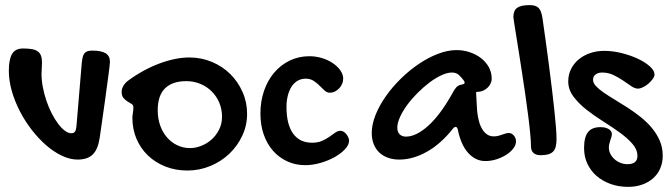

<svg xmlns="http://www.w3.org/2000/svg" viewBox="-20 -623 2616 752"><path d="M300.3 -377Q301.8 -390.6 304 -399.7Q306.2 -408.7 310.8 -414.3Q315.4 -419.9 322.8 -422.4Q330.1 -424.8 341.3 -424.8Q377 -424.8 393.8 -414.3Q410.6 -403.8 410.6 -380.9Q410.6 -376.5 408.9 -361.6Q407.2 -346.7 404.3 -325Q401.4 -303.2 397.7 -277.1Q394 -251 390.6 -224.1Q381.8 -161.6 370.6 -84Q363.8 -38.1 343.5 -18.1Q323.2 2 283.7 2Q253.9 2 222.2 -13.2Q190.4 -28.3 160.6 -54.2Q130.9 -80.1 104.2 -114.5Q77.6 -148.9 57.6 -187.7Q37.6 -226.6 26.1 -267.1Q14.6 -307.6 14.6 -346.2Q14.6 -389.6 27.1 -411.4Q39.6 -433.1 70.3 -433.1Q91.8 -433.1 106 -430.4Q120.1 -427.7 128.7 -421.1Q137.2 -414.6 140.9 -403.8Q144.5 -393.1 144.5 -377Q144.5 -366.2 143.6 -355.5Q142.6 -344.7 142.6 -334Q142.6 -309.1 147.7 -282Q152.8 -254.9 161.6 -229Q170.4 -203.1 182.1 -179.9Q193.8 -156.7 207 -139.2Q220.2 -121.6 233.6 -111.3Q247.1 -101.1 259.8 -101.1Q268.6 -101.1 273.2 -106.9Q277.8 -112.8 279.3 -127Z M498.5 -162.1Q498.5 -170.4 500.5 -180.7Q502.4 -190.9 502.4 -203.1Q502.4 -211.4 495.4 -215.8Q488.3 -220.2 479.5 -225.6Q470.7 -231 463.6 -239.3Q456.5 -247.6 456.5 -263.2Q456.5 -274.4 462.6 -285.6Q468.8 -296.9 480.5 -306.2Q509.3 -327.6 540.3 -344.7Q571.3 -361.8 602.3 -373.5Q633.3 -385.3 663.6 -391.6Q693.8 -397.9 721.7 -397.9Q768.6 -397.9 809.8 -380.6Q851.1 -363.3 881.6 -333.3Q912.1 -303.2 929.9 -262.9Q947.8 -222.7 947.8 -176.8Q947.8 -131.8 929 -91.6Q910.2 -51.3 878.4 -21Q846.7 9.3 804 27.1Q761.2 44.9 713.9 44.9Q667.5 44.9 627.9 29.3Q588.4 13.7 559.6 -13.9Q530.8 -41.5 514.6 -79.3Q498.5 -117.2 498.5 -162.1ZM724.6 -43Q745.1 -43 767.1 -51.3Q789.1 -59.6 807.4 -75.4Q825.7 -91.3 837.6 -114.3Q849.6 -137.2 849.6 -166Q849.6 -195.3 838.9 -220.7Q828.1 -246.1 809.3 -264.9Q790.5 -283.7 764.9 -294.4Q739.3 -305.2 709.5 -305.2Q655.3 -305.2 626.5 -277.1Q597.7 -249 597.7 -190.9Q597.7 -159.2 607.2 -132.1Q616.7 -105 633.8 -85.2Q650.9 -65.4 674.1 -54.2Q697.3 -43 724.6 -43Z M1191.9 -402.8Q1217.3 -402.8 1241.2 -395.5Q1265.1 -388.2 1283.4 -375.7Q1301.8 -363.3 1313 -347.4Q1324.2 -331.5 1324.2 -314.9Q1324.2 -304.2 1319.8 -294.2Q1315.4 -284.2 1308.1 -276.6Q1300.8 -269 1291.5 -264.4Q1282.2 -259.8 1272 -259.8Q1260.7 -259.8 1251.5 -268.3Q1242.2 -276.9 1231.7 -287.4Q1221.2 -297.9 1208.3 -306.4Q1195.3 -314.9 1177.2 -314.9Q1159.7 -314.9 1145.5 -306.6Q1131.3 -298.3 1121.8 -283.4Q1112.3 -268.6 1107.2 -248.3Q1102.1 -228 1102.1 -204.1Q1102.1 -135.7 1127.9 -99.9Q1153.8 -64 1202.1 -64Q1225.1 -64 1241.5 -71.3Q1257.8 -78.6 1270.3 -87.4Q1282.7 -96.2 1293 -103.5Q1303.2 -110.8 1314 -110.8Q1319.8 -110.8 1325.7 -107.2Q1331.5 -103.5 1336.2 -97.9Q1340.8 -92.3 1344 -85.4Q1347.2 -78.6 1347.2 -71.8Q1347.2 -55.7 1331.3 -38.6Q1315.4 -21.5 1290.5 -7.6Q1265.6 6.3 1235.1 15.1Q1204.6 23.9 1175.8 23.9Q1137.2 23.9 1105 9Q1072.8 -5.9 1049.3 -32.5Q1025.9 -59.1 1012.9 -96.2Q1000 -133.3 1000 -178.2Q1000 -227.1 1014.4 -268.1Q1028.8 -309.1 1054.4 -339.1Q1080.1 -369.1 1115.2 -386Q1150.4 -402.8 1191.9 -402.8Z M1768.1 -426.8Q1794.9 -426.8 1819.8 -418.5Q1844.7 -410.2 1863.8 -395.5Q1882.8 -380.9 1894.3 -360.4Q1905.8 -339.8 1905.8 -314.9Q1905.8 -304.7 1901.1 -295.2Q1896.5 -285.6 1888.7 -278.6Q1880.9 -271.5 1870.8 -267.3Q1860.8 -263.2 1850.1 -263.2Q1849.1 -263.2 1848.4 -262.9Q1847.7 -262.7 1846.7 -262.7Q1845.7 -262.2 1844.7 -262.2L1846.7 -223.1Q1848.6 -153.3 1866.5 -121.1Q1884.3 -88.9 1913.1 -88.9Q1923.3 -88.9 1931.4 -90.8Q1939.5 -92.8 1946.5 -95.5Q1953.6 -98.1 1960 -100.1Q1966.3 -102.1 1972.7 -102.1Q1983.9 -102.1 1992.4 -92.3Q2001 -82.5 2001 -68.8Q2001 -55.2 1990.5 -41.5Q1980 -27.8 1962.9 -16.8Q1945.8 -5.9 1924.3 1Q1902.8 7.8 1880.9 7.8Q1842.8 7.8 1814 -23.7Q1785.2 -55.2 1772.9 -116.2Q1770 -126 1765.1 -126Q1759.3 -126 1754.9 -120.1Q1706.5 -59.1 1651.9 -28.6Q1597.2 2 1543.9 2Q1519 2 1499 -5.4Q1479 -12.7 1465.1 -26.1Q1451.2 -39.6 1443.6 -58.8Q1436 -78.1 1436 -102.1Q1436 -135.7 1450.9 -172.9Q1465.8 -210 1491.2 -246.1Q1516.6 -282.2 1550 -314.9Q1583.5 -347.7 1620.4 -372.6Q1657.2 -397.5 1695.3 -412.1Q1733.4 -426.8 1768.1 -426.8ZM1752 -257.8Q1760.7 -274.4 1768.1 -282Q1775.4 -289.6 1789.1 -292Q1799.8 -293.5 1799.8 -298.8Q1799.8 -302.7 1796.9 -307.1Q1787.6 -319.8 1777.3 -329.3Q1767.1 -338.9 1750 -338.9Q1731.4 -338.9 1708.5 -328.1Q1685.5 -317.4 1661.9 -299.6Q1638.2 -281.7 1615.5 -259Q1592.8 -236.3 1575.2 -212.4Q1557.6 -188.5 1546.9 -165Q1536.1 -141.6 1536.1 -123Q1536.1 -106.4 1545.2 -97.2Q1554.2 -87.9 1569.8 -87.9Q1609.9 -87.9 1657.2 -130.4Q1704.6 -172.9 1752 -257.8Z M1990.7 -556.2Q1990.7 -581.5 2005.4 -592.3Q2020 -603 2053.7 -603Q2065.4 -603 2074.2 -600.6Q2083 -598.1 2088.9 -592.5Q2094.7 -586.9 2098.4 -577.4Q2102.1 -567.9 2104.5 -553.2Q2110.8 -509.8 2117.4 -462.2Q2124 -414.6 2130.1 -367.4Q2136.2 -320.3 2141.6 -275.6Q2147 -231 2151.1 -192.6Q2155.3 -154.3 2157.5 -124.8Q2159.7 -95.2 2159.7 -78.1Q2159.7 -60.5 2156.5 -48.3Q2153.3 -36.1 2145.8 -28.8Q2138.2 -21.5 2126.2 -18.3Q2114.3 -15.1 2096.7 -15.1Q2079.6 -15.1 2069.6 -23.9Q2059.6 -32.7 2059.6 -50.8Q2059.6 -69.3 2056.6 -100.3Q2053.7 -131.3 2048.8 -169.4Q2043.9 -207.5 2037.8 -250.5Q2031.7 -293.5 2025.1 -335.4Q2018.6 -377.4 2012.5 -416.3Q2006.3 -455.1 2001.5 -485.1Q1996.6 -515.1 1993.7 -534.4Q1990.7 -553.7 1990.7 -556.2Z M2346.7 -423.8Q2379.4 -423.8 2414.1 -415.3Q2448.7 -406.7 2477.5 -393.3Q2506.3 -379.9 2524.9 -363.3Q2543.5 -346.7 2543.5 -331.1Q2543.5 -323.2 2536.6 -313.7Q2529.8 -304.2 2520 -295.7Q2510.3 -287.1 2498.8 -281.5Q2487.3 -275.9 2478.5 -275.9Q2466.8 -275.9 2452.4 -285.6Q2438 -295.4 2420.7 -307.4Q2403.3 -319.3 2382.8 -329.1Q2362.3 -338.9 2338.4 -338.9Q2322.8 -338.9 2312.7 -331.3Q2302.7 -323.7 2302.7 -310.1Q2302.7 -297.9 2314.5 -285.4Q2326.2 -272.9 2345.5 -259.8Q2364.7 -246.6 2389.2 -231.9Q2413.6 -217.3 2439.2 -200.7Q2464.8 -184.1 2489.3 -164.6Q2513.7 -145 2533 -122.1Q2552.2 -99.1 2564 -72Q2575.7 -44.9 2575.7 -13.2Q2575.7 14.2 2565.9 36.6Q2556.2 59.1 2538.1 75.2Q2520 91.3 2495.1 100.1Q2470.2 108.9 2440.4 108.9Q2402.8 108.9 2371.1 97.4Q2339.4 85.9 2316.4 65.9Q2293.5 45.9 2280.5 18.1Q2267.6 -9.8 2267.6 -43Q2267.6 -85.9 2283 -105.5Q2298.3 -125 2331.5 -125Q2352.1 -125 2364.3 -117.2Q2376.5 -109.4 2376.5 -98.1Q2376.5 -92.3 2374.5 -86.2Q2372.6 -80.1 2370.4 -73.5Q2368.2 -66.9 2366.5 -59.6Q2364.7 -52.2 2364.7 -44.9Q2364.7 -32.2 2370.6 -20.5Q2376.5 -8.8 2386.5 0.2Q2396.5 9.3 2409.7 14.6Q2422.9 20 2437.5 20Q2476.6 20 2476.6 -12.2Q2476.6 -37.6 2456.5 -60.3Q2436.5 -83 2406.2 -104.7Q2376 -126.5 2341.1 -148.4Q2306.2 -170.4 2275.9 -194.3Q2245.6 -218.3 2225.6 -245.4Q2205.6 -272.5 2205.6 -304.2Q2205.6 -330.6 2216.6 -352.5Q2227.5 -374.5 2246.6 -390.4Q2265.6 -406.2 2291.3 -415Q2316.9 -423.8 2346.7 -423.8Z"/></svg>

Font: Gochi Hand Cyrillic
Style: Regular
Weight: 400
Designer: Juan Pablo del Peral; Denis Ignatov
Foundry: Juan Pablo del Peral; Denis Ignatov
Version: Version 1.00 June 29, 2018, initial release